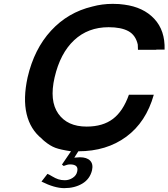

<svg xmlns="http://www.w3.org/2000/svg" viewBox="-20 -761 873 995"><path d="M316 173Q338 173 357 160.5Q376 148 380 128Q389 91 343 91Q329 91 310 99L301 92L348 23Q294 15 267 5Q240 -5 211 -29Q201 -37 197 -42Q137 -90 118 -170Q99 -250 123 -360Q157 -507 244.5 -602Q332 -697 458 -727Q509 -741 564 -741Q600 -741 624 -737Q723 -724 779.5 -663.5Q836 -603 833 -504H790V-503H695Q695 -522 694 -530Q683 -579 645.5 -599.5Q608 -620 543 -620Q436 -620 364 -552.5Q292 -485 263 -360Q235 -239 282 -172Q329 -105 429 -105Q513 -105 565.5 -145Q618 -185 648 -270H777Q737 -128 634.5 -52.5Q532 23 386 23L365 56Q383 54 394 54Q430 54 447 71.5Q464 89 457 121Q446 167 406.5 190.5Q367 214 313 214Q263 214 195 180L226 140Q234 143 250.5 153Q267 163 282 168Q297 173 316 173Z"/></svg>

Font: Miedinger
Style: Bold-Italic
Weight: 700
Italic angle: -13°
Version: Version 001.000